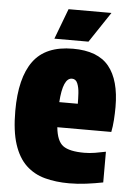

<svg xmlns="http://www.w3.org/2000/svg" viewBox="-54 -796 582 847"><g transform="rotate(5 237.0 -372.5)"><path d="M284 10Q225 10 176.5 -3Q128 -16 93 -49Q58 -82 39 -140Q20 -198 20 -288Q20 -434 74.5 -508.5Q129 -583 250 -583Q360 -583 409.5 -522.5Q459 -462 459 -343Q459 -315 457 -285.5Q455 -256 450 -232H211Q217 -171 245 -150.5Q273 -130 339 -130Q362 -130 386.5 -134Q411 -138 434 -143V-7Q399 0 360.5 5Q322 10 284 10ZM257 -451Q217 -451 210 -343H292Q292 -365 290.5 -390Q289 -415 281.5 -433Q274 -451 257 -451ZM215 -755H405L315 -620H164Z"/></g></svg>

Font: Protest Strike
Style: Regular
Weight: 400
Designer: Octavio Pardo
Foundry: Ashler Design
Version: Version 2.005; ttfautohint (v1.8.4.7-5d5b)